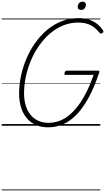

<svg xmlns="http://www.w3.org/2000/svg" viewBox="-20 -1505 1258 2298"><path d="M558 19Q476 19 411 -9Q346 -37 301 -90Q256 -143 232.5 -217.5Q209 -292 209 -385Q209 -490 231.5 -596.5Q254 -703 297 -804Q340 -905 402 -992.5Q464 -1080 543.5 -1146.5Q623 -1213 717.5 -1250.5Q812 -1288 921 -1288Q985 -1288 1039.5 -1271.5Q1094 -1255 1138 -1222Q1182 -1189 1214 -1140Q1220 -1130 1217 -1122.5Q1214 -1115 1203 -1108Q1192 -1101 1185 -1103.5Q1178 -1106 1168 -1117Q1136 -1157 1099 -1183Q1062 -1209 1017 -1222Q972 -1235 917 -1235Q821 -1235 735 -1200Q649 -1165 577 -1102.5Q505 -1040 447.5 -958Q390 -876 350 -781Q310 -686 289 -586Q268 -486 268 -389Q268 -307 288 -241.5Q308 -176 346 -130Q384 -84 438.5 -59.5Q493 -35 562 -35Q626 -35 686.5 -56.5Q747 -78 803 -122.5Q859 -167 911.5 -235Q964 -303 1011.5 -396.5Q1059 -490 1101 -609H764Q752 -609 751 -616.5Q750 -624 754 -635Q758 -648 764 -653.5Q770 -659 780 -659H1153Q1165 -659 1168 -654Q1171 -649 1167 -636Q1111 -466 1044 -342Q977 -218 901 -138Q825 -58 739 -19.5Q653 19 558 19ZM951 -1386Q933 -1386 921.5 -1395Q910 -1404 910 -1422Q910 -1446 925 -1465.5Q940 -1485 968 -1485Q985 -1485 996.5 -1476Q1008 -1467 1008 -1448Q1008 -1425 993.5 -1405.5Q979 -1386 951 -1386ZM0 763H1181V773H0ZM0 -20H1181V0H0ZM0 -505H1181V-500H0ZM0 -1283H1181V-1273H0Z"/></svg>

Font: Playwrite NL Guides
Style: Regular
Weight: 400
Designer: Veronika Burian, José Scaglione
Foundry: TypeTogether
Version: Version 1.003